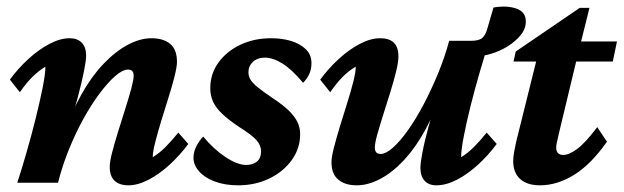

<svg xmlns="http://www.w3.org/2000/svg" viewBox="-20 -552 1884 580"><path d="M368.2 7.8Q340.8 7.8 326.2 -5.9Q311.5 -19.5 311.5 -47.9Q311.5 -63.5 318.8 -91.8Q326.2 -120.1 336.9 -154.8Q347.7 -189.5 358.4 -223.1Q369.1 -256.8 376.5 -284.2Q383.8 -311.5 383.8 -323.2Q383.8 -341.8 367.2 -341.8Q350.6 -341.8 328.6 -322.8Q306.6 -303.7 281.2 -270Q255.9 -236.3 231.9 -192.9Q208 -149.4 188 -100.1Q168 -50.8 155.3 0H32.2Q45.9 -42 60.5 -92.8Q75.2 -143.6 87.9 -194.8Q100.6 -246.1 108.9 -287.6Q117.2 -329.1 117.2 -350.6Q97.7 -338.9 78.6 -320.3Q59.6 -301.8 40 -273.4L9.8 -311.5Q34.2 -344.7 65.4 -373.5Q96.7 -402.3 129.4 -419.4Q162.1 -436.5 190.4 -436.5Q213.9 -436.5 227.1 -422.9Q240.2 -409.2 240.2 -383.8Q240.2 -370.1 233.9 -337.9Q227.5 -305.7 214.8 -257.3Q202.1 -209 181.6 -144.5H173.8Q195.3 -211.9 225.6 -266.1Q255.9 -320.3 292 -358.4Q328.1 -396.5 365.7 -416.5Q403.3 -436.5 437.5 -436.5Q473.6 -436.5 494.1 -419.4Q514.6 -402.3 514.6 -365.2Q514.6 -350.6 507.3 -321.3Q500 -292 488.8 -256.8Q477.5 -221.7 466.8 -186Q456.1 -150.4 448.7 -121.6Q441.4 -92.8 441.4 -77.1Q460.9 -88.9 480 -107.9Q499 -127 518.6 -151.4L548.8 -117.2Q524.4 -84 493.2 -55.2Q461.9 -26.4 429.2 -9.3Q396.5 7.8 368.2 7.8Z M699.2 7.8Q659.2 7.8 628.4 -3.9Q597.7 -15.6 581.1 -34.7Q564.5 -53.7 564.5 -75.2Q564.5 -92.8 572.8 -109.4Q581.1 -126 593.8 -139.6Q625 -101.6 661.1 -77.6Q697.3 -53.7 723.6 -53.7Q744.1 -53.7 756.3 -64Q768.6 -74.2 768.6 -95.7Q768.6 -112.3 755.4 -127.9Q742.2 -143.6 700.2 -169.9Q669.9 -190.4 650.9 -208.5Q631.8 -226.6 623.5 -245.1Q615.2 -263.7 615.2 -285.2Q615.2 -329.1 640.1 -363.3Q665 -397.5 706.5 -417Q748 -436.5 798.8 -436.5Q832 -436.5 859.4 -428.2Q886.7 -419.9 903.8 -403.3Q920.9 -386.7 920.9 -361.3Q920.9 -342.8 914.1 -328.1Q907.2 -313.5 895.5 -301.8Q862.3 -341.8 833.5 -359.9Q804.7 -377.9 780.3 -377.9Q757.8 -377.9 744.1 -365.2Q730.5 -352.5 730.5 -334Q730.5 -322.3 736.3 -312Q742.2 -301.8 758.3 -288.6Q774.4 -275.4 804.7 -254.9Q835.9 -234.4 853.5 -216.8Q871.1 -199.2 878.9 -182.6Q886.7 -166 886.7 -146.5Q886.7 -103.5 861.3 -68.4Q835.9 -33.2 793.5 -12.7Q751 7.8 699.2 7.8Z M1568.4 -487.3Q1568.4 -464.8 1552.7 -445.8Q1537.1 -426.8 1513.7 -412.1Q1490.2 -397.5 1463.9 -389.6Q1437.5 -381.8 1417 -381.8L1458 -428.7Q1444.3 -385.7 1429.2 -334Q1414.1 -282.2 1401.4 -231.4Q1388.7 -180.7 1380.9 -139.6Q1373 -98.6 1373 -77.1Q1392.6 -88.9 1411.6 -107.9Q1430.7 -127 1450.2 -151.4L1480.5 -117.2Q1456.1 -84 1424.8 -55.2Q1393.6 -26.4 1360.8 -9.3Q1328.1 7.8 1297.9 7.8Q1275.4 7.8 1262.7 -5.9Q1250 -19.5 1250 -44.9Q1250 -59.6 1255.9 -90.8Q1261.7 -122.1 1274.9 -170.4Q1288.1 -218.8 1308.6 -283.2H1316.4Q1294.9 -214.8 1265.6 -161.1Q1236.3 -107.4 1201.7 -69.8Q1167 -32.2 1129.9 -12.2Q1092.8 7.8 1057.6 7.8Q1022.5 7.8 1002 -9.3Q981.4 -26.4 981.4 -61.5Q981.4 -78.1 988.8 -106.4Q996.1 -134.8 1006.8 -169.9Q1017.6 -205.1 1028.8 -240.7Q1040 -276.4 1047.4 -305.7Q1054.7 -335 1054.7 -350.6Q1034.2 -338.9 1015.6 -320.3Q997.1 -301.8 977.5 -273.4L947.3 -311.5Q971.7 -344.7 1002.9 -373.5Q1034.2 -402.3 1066.9 -419.4Q1099.6 -436.5 1128.9 -436.5Q1155.3 -436.5 1169.4 -423.3Q1183.6 -410.2 1183.6 -380.9Q1183.6 -365.2 1176.8 -336.9Q1169.9 -308.6 1159.2 -273.9Q1148.4 -239.3 1137.7 -205.6Q1127 -171.9 1119.6 -145.5Q1112.3 -119.1 1112.3 -105.5Q1112.3 -96.7 1116.7 -91.8Q1121.1 -86.9 1129.9 -86.9Q1145.5 -86.9 1167 -106Q1188.5 -125 1212.4 -158.7Q1236.3 -192.4 1259.3 -235.8Q1282.2 -279.3 1302.7 -328.6Q1323.2 -377.9 1336.9 -428.7H1403.3Q1426.8 -428.7 1437 -437.5Q1447.3 -446.3 1453.1 -468.8L1470.7 -529.3Q1509.8 -536.1 1539.1 -526.4Q1568.4 -516.6 1568.4 -487.3Z M1813.5 -124Q1765.6 -55.7 1714.4 -23.9Q1663.1 7.8 1611.3 7.8Q1572.3 7.8 1551.3 -11.2Q1530.3 -30.3 1530.3 -65.4Q1530.3 -76.2 1532.7 -90.8Q1535.2 -105.5 1539.1 -123L1599.6 -366.2H1531.2L1538.1 -396.5L1731.4 -528.3H1760.7L1726.6 -391.6L1668 -147.5Q1664.1 -129.9 1662.1 -121.1Q1660.2 -112.3 1660.2 -106.4Q1660.2 -84 1681.6 -84Q1699.2 -84 1723.6 -102.1Q1748 -120.1 1784.2 -168ZM1674.8 -366.2 1686.5 -426.8H1843.8L1831.1 -366.2Z"/></svg>

Font: Crimson Pro
Style: Bold Italic
Weight: 700
Italic angle: -12°
Designer: Jacques Le Bailly
Foundry: Baron von Fonthausen
Version: Version 1.003